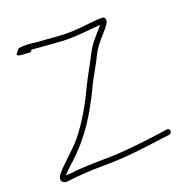

<svg xmlns="http://www.w3.org/2000/svg" viewBox="-115 -731 835 852"><g transform="rotate(-20 302.0 -305.0)"><path d="M44 -31C25 -7 37 14 63 11C118 4 178 0 242 0C341 0 436 -13 524 -25C535 -26 547 -28 557 -29C574 -33 571 -57 554 -55L521 -50C434 -38 339 -26 242 -26C203 -26 164 -24 129 -22C108 -21 96 -17 77 -17H65L73 -26C85 -38 97 -49 109 -61H110C154 -101 188 -140 224 -192C254 -236 281 -286 306 -337C327 -384 357 -429 377 -472C400 -519 435 -547 461 -583V-584C472 -595 473 -619 454 -619C410 -619 365 -610 316 -608C256 -605 204 -613 149 -616H148C118 -620 87 -624 60 -618C58 -616 49 -604 46 -601C33 -588 57 -586 80 -585L98 -584C104 -583 109 -586 111 -593H114C158 -589 212 -585 258 -582C313 -579 375 -588 424 -591L436 -592L428 -583C400 -551 374 -525 354 -484C333 -442 305 -396 283 -349C251 -281 208 -206 163 -152C126 -108 78 -72 44 -31Z"/></g></svg>

Font: Stray Cat
Style: Lt
Weight: 300
Version: Version 1.0